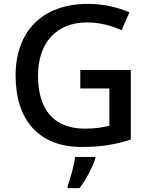

<svg xmlns="http://www.w3.org/2000/svg" viewBox="-20 -744 767 985"><path d="M392 -385V-290H541V-99C509 -91 472 -84 416 -84C244 -84 175 -196 175 -356C175 -524 269 -629 427 -629C493 -629 556 -611 604 -589L644 -681C583 -707 510 -724 431 -724C195 -724 60 -581 60 -357C60 -127 180 10 399 10C499 10 574 -3 651 -28V-385ZM469 70V61H365C360 104 341 174 327 209V221H388C424 175 456 109 469 70Z"/></svg>

Font: Noto Sans Lisu Medium
Style: Regular
Weight: 500
Designer: Monotype Design Team. David Williams.
Foundry: Monotype Imaging Inc.
Version: Version 2.102